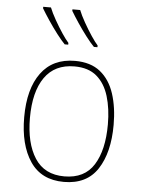

<svg xmlns="http://www.w3.org/2000/svg" viewBox="-55 -810 639 864"><g transform="rotate(5 265.0 -378.5)"><path d="M266 10Q164 10 113.5 -65Q63 -140 63 -265Q63 -393 116 -465Q169 -537 269 -537Q340 -537 383.5 -502Q427 -467 447 -405.5Q467 -344 467 -265Q467 -140 418 -65Q369 10 266 10ZM266 -15Q357 -15 399 -82Q441 -149 441 -265Q441 -336 424 -392Q407 -448 369.5 -480Q332 -512 269 -512Q180 -512 134.5 -447Q89 -382 89 -264Q89 -150 132.5 -82.5Q176 -15 266 -15ZM348 -607Q333 -622 311.5 -650Q290 -678 270 -708Q250 -738 237 -760V-767H272Q281 -744 298.5 -713Q316 -682 334 -655Q352 -628 364 -615V-607ZM216 -607Q201 -622 179.5 -650Q158 -678 138 -708Q118 -738 105 -760V-767H140Q149 -744 166.5 -713Q184 -682 202 -655Q220 -628 232 -615V-607Z"/></g></svg>

Font: Noto Sans Mono Condensed Thin
Style: Regular
Weight: 100
Width: 3
Designer: Monotype Design Team
Foundry: Monotype Imaging Inc.
Version: Version 2.014; ttfautohint (v1.8.4.7-5d5b)